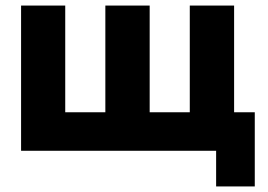

<svg xmlns="http://www.w3.org/2000/svg" viewBox="-20 -545 967 694"><path d="M761.2 128.9V0H56.2V-524.9H215.8V-139.2H360.8V-524.9H521V-139.2H666V-524.9H826.2V-139.2H900.9V128.9Z"/></svg>

Font: Raleway-v4020 ExtraBold
Style: Regular
Weight: 800
Designer: Matt McInerney, Pablo Impallari, Rodrigo Fuenzalida
Foundry: Matt McInerney, Pablo Impallari, Rodrigo Fuenzalida
Version: Version 4.020;PS 004.020;hotconv 1.0.88;makeotf.lib2.5.64775